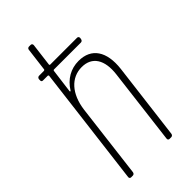

<svg xmlns="http://www.w3.org/2000/svg" viewBox="-221 -758 816 816"><g transform="rotate(-45 187.0 -350.0)"><path d="M240 -508C193 -508 153 -485 127 -443C125 -440 122 -440 122 -444L136 -552C136 -554 138 -556 140 -556H302C308 -556 312 -560 313 -566L314 -572C314 -578 311 -582 305 -582H143C141 -582 140 -584 140 -586L153 -690C153 -696 150 -700 144 -700H134C129 -700 124 -696 124 -690L111 -586C111 -584 108 -582 106 -582H77C71 -582 67 -578 66 -572V-566C65 -560 68 -556 74 -556H103C105 -556 107 -554 107 -552L40 -10C39 -4 43 0 48 0H58C64 0 68 -4 69 -10L110 -345C121 -429 167 -480 231 -480C293 -480 323 -433 313 -353L271 -10C270 -4 274 0 279 0H289C295 0 299 -4 300 -10L343 -357C354 -452 317 -508 240 -508Z"/></g></svg>

Font: Barlow Condensed Thin
Style: Italic
Weight: 250
Width: 3
Italic angle: -7°
Designer: Jeremy Tribby
Foundry: Tribby Type
Version: Version 1.422;hotconv 1.0.109;makeotfexe 2.5.65596